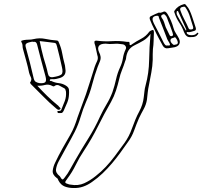

<svg xmlns="http://www.w3.org/2000/svg" viewBox="-20 -873 1040 963"><path d="M938 -687Q925 -685 916.5 -692Q908 -699 903 -712Q894 -737 879 -759.5Q864 -782 856 -807Q855 -810 854 -812.5Q853 -815 855 -819Q871 -844 902 -852Q907 -854 910 -851Q913 -848 915 -845Q925 -834 931.5 -820Q938 -806 943 -791Q948 -777 952.5 -762.5Q957 -748 962 -733Q965 -720 954 -718Q947 -716 938.5 -713.5Q930 -711 922 -712Q917 -714 916 -709Q916 -708 917 -706.5Q918 -705 919 -703Q927 -696 942.5 -696.5Q958 -697 965 -704Q967 -706 968.5 -708Q970 -710 973 -708Q976 -706 974.5 -703.5Q973 -701 971 -699Q963 -686 938 -687ZM937 -725Q953 -725 948 -740Q944 -752 940.5 -764Q937 -776 933 -788Q926 -812 912 -833Q908 -840 902.5 -839.5Q897 -839 891 -837Q880 -832 885 -820Q893 -797 904.5 -775.5Q916 -754 926 -731Q928 -727 930.5 -726Q933 -725 937 -725ZM912 -720Q912 -720 912.5 -720Q913 -720 914 -721V-726Q904 -748 894 -770.5Q884 -793 874 -815Q872 -819 869 -818Q866 -817 866 -812Q865 -806 867 -800.5Q869 -795 872 -790Q882 -773 892 -755Q902 -737 912 -720ZM777 -810Q783 -808 787 -809.5Q791 -811 795 -812Q804 -817 809.5 -814Q815 -811 820 -803Q840 -770 850 -733Q854 -718 862.5 -705.5Q871 -693 878 -679Q885 -663 879 -651.5Q873 -640 855 -636Q848 -635 839.5 -633.5Q831 -632 823 -631Q806 -628 797 -643Q786 -663 775 -683.5Q764 -704 754 -726Q748 -738 742.5 -750Q737 -762 732 -775Q727 -789 739 -793Q750 -798 759 -802.5Q768 -807 777 -810ZM848 -699Q847 -702 846.5 -705Q846 -708 845 -711Q840 -725 834.5 -740Q829 -755 823 -769Q820 -776 818 -783Q816 -790 810 -796Q808 -798 805.5 -800.5Q803 -803 798 -801Q783 -796 791 -784Q799 -774 803 -761.5Q807 -749 811 -737Q816 -727 821 -716.5Q826 -706 831 -696Q835 -690 842 -692Q848 -694 848 -699ZM821 -645Q838 -642 830 -657Q826 -664 822 -670.5Q818 -677 816 -684Q806 -709 797 -733.5Q788 -758 778 -782Q777 -786 775.5 -790.5Q774 -795 767 -794Q736 -791 749 -762Q750 -759 752 -755Q765 -731 777 -707Q789 -683 801 -659Q804 -653 808.5 -648Q813 -643 821 -645ZM348 70Q325 70 305 62.5Q285 55 273 32Q272 29 270 25Q268 21 265 20Q242 3 244.5 -17.5Q247 -38 257 -58Q274 -94 293 -128Q312 -162 332 -196Q344 -217 353 -239.5Q362 -262 369 -285Q379 -314 390 -342.5Q401 -371 411 -400Q423 -435 433.5 -469.5Q444 -504 455 -538Q460 -552 467 -566.5Q474 -581 468 -597Q464 -612 461.5 -627Q459 -642 454 -656Q452 -665 456 -667.5Q460 -670 465 -669Q503 -664 541.5 -666.5Q580 -669 617 -663Q621 -663 625.5 -663Q630 -663 630 -656Q629 -646 633.5 -646.5Q638 -647 642 -651Q664 -666 688 -678.5Q712 -691 728 -713Q729 -715 731.5 -716.5Q734 -718 736 -719Q753 -729 752 -710Q751 -689 750.5 -668Q750 -647 747 -627Q746 -614 746 -600.5Q746 -587 746 -573Q745 -541 739 -509.5Q733 -478 727 -446Q723 -428 721 -409.5Q719 -391 717 -373Q713 -348 700.5 -325.5Q688 -303 677 -280Q664 -250 653 -219Q642 -188 622 -161Q603 -134 583.5 -107Q564 -80 542 -54Q520 -28 495 -4Q470 20 441 40Q420 55 397 63Q374 71 348 70ZM735 -703Q719 -681 698.5 -669Q678 -657 657 -647Q634 -636 624 -619Q614 -602 612 -579Q612 -576 610.5 -573Q609 -570 608 -567Q601 -544 592 -522Q583 -500 578 -477Q571 -447 561.5 -418Q552 -389 537 -362Q502 -301 471 -238.5Q440 -176 401 -117Q378 -83 360 -46Q342 -9 317 24Q306 38 307.5 42.5Q309 47 327 52Q329 53 334 53Q372 60 402.5 46Q433 32 460 10Q487 -11 510.5 -36Q534 -61 555 -89Q580 -122 604 -155.5Q628 -189 642 -229Q650 -251 659 -273Q668 -295 679 -315Q688 -332 693.5 -349.5Q699 -367 701 -385Q703 -400 704.5 -415Q706 -430 710 -444Q727 -506 728 -571Q729 -636 735 -703ZM872 -659Q872 -667 865.5 -677.5Q859 -688 856 -686Q851 -683 844 -681.5Q837 -680 835 -672Q834 -665 841.5 -656Q849 -647 854 -648Q860 -649 865.5 -650.5Q871 -652 872 -659ZM167 -443Q192 -416 216.5 -392Q241 -368 267 -347Q273 -343 276 -338Q278 -335 282 -332Q286 -329 281 -325Q274 -318 263 -328Q229 -356 198 -388Q167 -420 135 -451Q134 -453 132 -455.5Q130 -458 131 -459Q141 -473 135 -485Q129 -497 126 -508Q120 -538 111.5 -568Q103 -598 95 -628Q93 -636 93 -644.5Q93 -653 88 -661Q84 -668 90 -669.5Q96 -671 100 -672Q112 -674 124.5 -674Q137 -674 149 -677Q178 -684 207 -678Q236 -672 264 -670Q270 -670 272.5 -666Q275 -662 276 -658Q287 -633 292 -605.5Q297 -578 304 -552Q306 -546 306.5 -539.5Q307 -533 308 -527Q314 -493 281 -482Q271 -479 261.5 -477Q252 -475 241 -476Q237 -476 233.5 -475.5Q230 -475 230 -471Q229 -466 233 -467Q237 -468 239 -466Q256 -458 275 -456Q294 -454 310 -444Q325 -435 326 -422.5Q327 -410 326 -399Q325 -377 317 -358Q309 -339 300 -319Q298 -314 294 -309.5Q290 -305 283 -306Q279 -306 274 -306Q269 -306 268 -311Q267 -317 271.5 -316.5Q276 -316 279 -317Q285 -317 288 -324Q297 -345 305 -366.5Q313 -388 311 -413Q310 -419 308 -424Q306 -429 301 -431Q289 -437 277 -444Q265 -451 251 -440Q249 -439 244 -441Q225 -452 206 -447Q187 -442 167 -443ZM179 -667Q183 -645 188 -625Q193 -605 198 -585Q204 -565 210 -545Q216 -525 220 -505Q224 -483 245 -486Q278 -491 288 -499.5Q298 -508 290 -539Q284 -565 278.5 -590Q273 -615 266 -640Q265 -645 262.5 -651Q260 -657 253 -658Q235 -660 217 -662.5Q199 -665 179 -667ZM148 -663Q142 -665 136 -663Q130 -661 124 -660Q116 -658 111 -653.5Q106 -649 109 -637Q120 -598 130 -559Q140 -520 149 -480Q152 -467 159.5 -462.5Q167 -458 178 -456Q201 -454 207.5 -461.5Q214 -469 208 -491Q197 -531 186.5 -570.5Q176 -610 166 -650Q162 -666 148 -663ZM510 -654Q484 -654 476 -642.5Q468 -631 477 -611Q483 -600 484.5 -588.5Q486 -577 481 -565Q478 -558 475.5 -551.5Q473 -545 470 -538Q454 -495 442.5 -450Q431 -405 412 -363Q396 -326 384.5 -287Q373 -248 355 -212Q336 -175 315 -138Q294 -101 274 -63Q264 -44 261 -25Q258 -6 280 11Q282 13 284 17Q289 26 293 27Q297 28 304 18Q320 -2 332 -24.5Q344 -47 357 -69Q389 -125 422.5 -178Q456 -231 482 -289Q497 -321 514.5 -350Q532 -379 544 -411Q555 -443 562 -475Q569 -507 583 -537Q593 -558 596.5 -581Q600 -604 610 -625Q615 -634 609.5 -642Q604 -650 594 -651Q572 -655 550 -653Q528 -651 510 -654Z"/></svg>

Font: Rock 3D
Style: Regular
Weight: 400
Version: Version 1.000